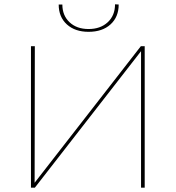

<svg xmlns="http://www.w3.org/2000/svg" viewBox="-20 -873 817 893"><path d="M253 -852H270Q270 -801 303.5 -769.5Q337 -738 392 -738Q447 -738 481 -769.5Q515 -801 515 -853L532 -852Q532 -794 494 -759.5Q456 -725 392 -725Q329 -725 291 -759.5Q253 -794 253 -852ZM653 0H636V-635L142 0H124V-658H142L141 -23L635 -658H653Z"/></svg>

Font: Ysabeau SC Thin
Style: Regular
Weight: 200
Designer: Christian Thalmann (Catharsis Fonts)
Version: Version 0.003